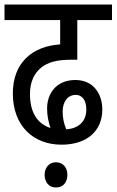

<svg xmlns="http://www.w3.org/2000/svg" viewBox="-20 -642 517 852"><path d="M253 0C367 0 434 -62 434 -156C434 -225 395 -287 314 -287C230 -287 189 -227 189 -161C189 -128 195 -101 204 -74C145 -93 113 -144 113 -225C113 -277 131 -317 164 -343C193 -365 229 -377 298 -377H323V-553H477V-622H0V-553H247V-445C123 -437 37 -363 37 -228C37 -82 129 0 253 0ZM258 -147C258 -191 281 -221 316 -221C344 -221 363 -198 363 -156C363 -103 329 -72 274 -68C264 -93 258 -117 258 -147ZM178 134C178 167 198 190 228 190C260 190 279 167 279 134C279 102 260 78 228 78C198 78 178 102 178 134Z"/></svg>

Font: Noto Sans Devanagari UI Condensed
Style: Regular
Weight: 400
Width: 3
Designer: Jelle Bosma - Monotype Design Team
Foundry: Monotype Imaging Inc.
Version: Version 2.004